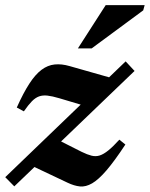

<svg xmlns="http://www.w3.org/2000/svg" viewBox="-28 -700 572 732"><path d="M-8 -24.5 451 -466 485 -429.5 26.5 10.5ZM63 -275.5 36 -290Q61 -346 84 -381.2Q107 -416.5 130.5 -434Q154 -451.5 180.2 -454.2Q206.5 -457 237.5 -448L413.5 -398L312 -291.5L198 -325.5Q171 -333.5 153 -335.5Q135 -337.5 121 -332.5Q107 -327.5 93.5 -313.8Q80 -300 63 -275.5ZM229.5 -3.5 79.5 -74.5 182.5 -172 283.5 -121Q305 -110.5 321 -106.5Q337 -102.5 352 -107.2Q367 -112 385 -126.5Q403 -141 427 -167.5L450 -149Q408.5 -86 378 -50.5Q347.5 -15 323.2 -1Q299 13 276.8 10.8Q254.5 8.5 229.5 -3.5ZM269 -515.5 375 -680.5H523.5L518 -660.5L321.5 -515.5Z"/></svg>

Font: Newsreader 16pt 16pt
Style: Bold Italic
Weight: 700
Italic angle: -17°
Version: Version 1.003